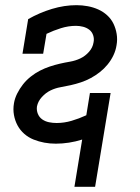

<svg xmlns="http://www.w3.org/2000/svg" viewBox="-20 -548 540 743"><path d="M268 175 298 -8Q273 0 247 4Q221 8 196 8Q173 8 151.5 4Q130 0 110 -8Q90 -16 74 -30Q58 -44 48 -62.5Q38 -81 34 -103Q30 -125 34 -148Q37 -167 46.5 -186Q56 -205 69 -221.5Q82 -238 99 -251.5Q116 -265 134.5 -274.5Q153 -284 172.5 -290.5Q192 -297 211.5 -301.5Q231 -306 251.5 -309.5Q272 -313 291 -322Q310 -331 324.5 -347.5Q339 -364 342 -384Q345 -398 340.5 -411.5Q336 -425 325.5 -433Q315 -441 301.5 -444.5Q288 -448 274 -448Q245 -448 216 -439Q187 -430 160 -417L147 -340H67L89 -474Q133 -499 181 -513.5Q229 -528 276 -528Q298 -528 319.5 -524Q341 -520 360 -511.5Q379 -503 394.5 -489Q410 -475 419 -456.5Q428 -438 431.5 -416.5Q435 -395 431 -373Q428 -353 419 -334Q410 -315 396.5 -298.5Q383 -282 366.5 -269Q350 -256 331.5 -246Q313 -236 293.5 -229.5Q274 -223 254 -218.5Q234 -214 214 -210.5Q194 -207 175.5 -198Q157 -189 142 -172.5Q127 -156 123 -136Q121 -121 126.5 -107.5Q132 -94 143.5 -86Q155 -78 169.5 -75Q184 -72 199 -72Q228 -72 257 -80.5Q286 -89 314 -102L328 -188H408L348 175Z"/></svg>

Font: Iosevka Curly Slab Medium
Style: Italic
Weight: 500
Italic angle: -9°
Monospace: yes
Designer: Belleve Invis
Foundry: Belleve Invis
Version: Version 22.1.2; ttfautohint (v1.8.4)